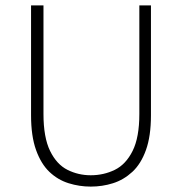

<svg xmlns="http://www.w3.org/2000/svg" viewBox="-20 -679 674 711"><path d="M316 12Q274 12 234 -0.5Q194 -13 163 -42.5Q132 -72 113.5 -123.5Q95 -175 95 -252V-659H141V-257Q141 -170 165.5 -120Q190 -70 230 -50Q270 -30 316 -30Q364 -30 405 -50Q446 -70 471 -120Q496 -170 496 -257V-659H539V-252Q539 -175 520.5 -123.5Q502 -72 470 -42.5Q438 -13 398.5 -0.5Q359 12 316 12Z"/></svg>

Font: Source Sans 3 ExtraLight Light
Style: Regular
Weight: 300
Version: Version 3.052;hotconv 1.1.0;makeotfexe 2.6.0